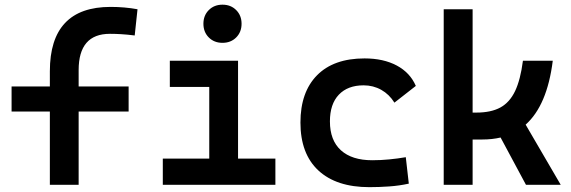

<svg xmlns="http://www.w3.org/2000/svg" viewBox="-20 -771 2384 801"><path d="M188 0V-305.7H28.3V-410.2H188V-473.6Q188 -742.2 441.4 -742.2Q500 -742.2 553.7 -732.4L542 -623Q510.3 -627 485.8 -628.4Q461.4 -629.9 438.5 -629.9Q308.1 -629.9 308.1 -478.5V-410.2H516.6V-305.7H308.1V0Z M659.2 0V-109.4H853V-408.2H688.5V-517.6H973.1V-109.4H1128.9V0ZM908.2 -592.3Q873.5 -592.3 851.1 -614.7Q828.6 -637.2 828.6 -671.9Q828.6 -706.5 851.1 -729Q873.5 -751.5 908.2 -751.5Q942.9 -751.5 965.3 -729Q987.8 -706.5 987.8 -671.9Q987.8 -637.2 965.3 -614.7Q942.9 -592.3 908.2 -592.3Z M1521 9.8Q1383.3 9.8 1308.3 -59.8Q1233.4 -129.4 1233.4 -259.8Q1233.4 -386.7 1302.7 -457Q1372.1 -527.3 1501 -527.3Q1579.6 -527.3 1635.3 -497.6Q1690.9 -467.8 1714.8 -412.6L1625.5 -342.8Q1604 -377.4 1570.6 -396.2Q1537.1 -415 1497.1 -415Q1430.7 -415 1393.6 -376Q1356.4 -336.9 1356.4 -264.6Q1356.4 -185.5 1402.3 -144Q1448.2 -102.5 1532.7 -102.5Q1568.4 -102.5 1603.8 -106Q1639.2 -109.4 1672.9 -115.2L1685.5 -4.9Q1645.5 3.9 1603.5 6.8Q1561.5 9.8 1521 9.8Z M1831.1 0V-732.4H1951.7V-301.3H1967.8Q2028.3 -301.3 2067.4 -322.5Q2106.4 -343.8 2128.9 -391.1Q2151.4 -438.5 2161.6 -517.6H2286.1Q2262.7 -331.1 2172.9 -251L2319.3 0H2174.3L2068.4 -197.3Q2033.2 -189 1992.2 -189H1951.7V0Z"/></svg>

Font: CaskaydiaCove NFP SemiBold
Style: Regular
Weight: 600
Designer: Aaron Bell
Foundry: Saja Typeworks
Version: Version 2111.001; VTT 6.35;Nerd Fonts 3.1.1